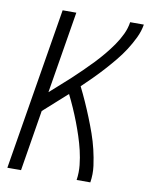

<svg xmlns="http://www.w3.org/2000/svg" viewBox="-83 -796 666 857"><g transform="rotate(10 250.0 -367.5)"><path d="M10 0 131 -735H193L132 -364Q155 -385 178 -405Q201 -425 223.5 -446Q246 -467 268 -488.5Q290 -510 311.5 -532.5Q333 -555 352.5 -578.5Q372 -602 389.5 -627Q407 -652 420 -679.5Q433 -707 437 -735H499Q494 -704 479.5 -674Q465 -644 447 -616Q429 -588 407.5 -562Q386 -536 363.5 -511Q341 -486 317 -462Q293 -438 269 -415Q285 -383 299.5 -350.5Q314 -318 327.5 -284.5Q341 -251 353 -217Q365 -183 373.5 -147.5Q382 -112 387 -75Q392 -38 386 0H324Q329 -34 325.5 -67.5Q322 -101 314.5 -132.5Q307 -164 297 -194.5Q287 -225 275.5 -255Q264 -285 251 -314.5Q238 -344 224 -372Q197 -348 170.5 -324Q144 -300 117 -276L72 0Z"/></g></svg>

Font: Iosevka Curly Light
Style: Italic
Weight: 300
Italic angle: -9°
Monospace: yes
Designer: Belleve Invis
Foundry: Belleve Invis
Version: Version 22.1.2; ttfautohint (v1.8.4)